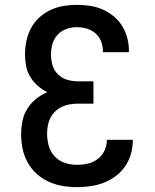

<svg xmlns="http://www.w3.org/2000/svg" viewBox="-20 -763 640 791"><path d="M297 8Q267 8 237.5 3Q208 -2 180.5 -14.5Q153 -27 130.5 -47.5Q108 -68 93.5 -94.5Q79 -121 73 -150.5Q67 -180 67 -210Q67 -237 72.5 -264.5Q78 -292 92.5 -315Q107 -338 128.5 -355.5Q150 -373 175 -383Q153 -394 135 -410Q117 -426 104.5 -446.5Q92 -467 87.5 -491Q83 -515 83 -540Q83 -567 89 -595Q95 -623 108 -647.5Q121 -672 142 -691Q163 -710 188.5 -722Q214 -734 241.5 -738.5Q269 -743 297 -743Q324 -743 350.5 -739Q377 -735 401.5 -724.5Q426 -714 447 -697Q468 -680 482.5 -657Q497 -634 504 -608Q511 -582 511 -555V-548H404V-552Q404 -573 396.5 -592.5Q389 -612 373.5 -625.5Q358 -639 338 -645Q318 -651 297 -651Q275 -651 253.5 -643.5Q232 -636 217 -619.5Q202 -603 196 -581.5Q190 -560 190 -538Q190 -516 196.5 -494Q203 -472 219 -456.5Q235 -441 256.5 -434.5Q278 -428 300 -428H365V-336H300Q283 -336 266.5 -333Q250 -330 235 -323Q220 -316 207.5 -304Q195 -292 187.5 -277Q180 -262 177 -245.5Q174 -229 174 -212Q174 -187 181 -162Q188 -137 205.5 -118.5Q223 -100 247.5 -92Q272 -84 297 -84Q320 -84 342 -89Q364 -94 382 -107.5Q400 -121 410 -141.5Q420 -162 420 -184V-187H527V-183Q527 -155 519 -127.5Q511 -100 495 -77Q479 -54 456 -37Q433 -20 407 -10Q381 0 353 4Q325 8 297 8Z"/></svg>

Font: Iosevka Aile Semibold
Style: Regular
Weight: 600
Designer: Belleve Invis
Foundry: Belleve Invis
Version: Version 31.1.0; ttfautohint (v1.8.4)